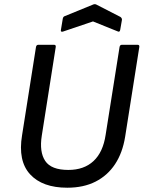

<svg xmlns="http://www.w3.org/2000/svg" viewBox="-20 -864 673 896"><path d="M294 12Q178 12 120.5 -50.5Q63 -113 83 -233L148 -645Q150 -655 159 -655H232Q242 -655 240 -644L175 -231Q163 -155 191 -113Q219 -71 299 -71Q372 -71 416.5 -112.5Q461 -154 473 -235L538 -645Q540 -655 549 -655H622Q632 -655 630 -644L564 -226Q552 -151 517 -98Q482 -45 426 -16.5Q370 12 294 12ZM275 -717Q270 -715 266.5 -716.5Q263 -718 264 -723L273 -777Q275 -787 283 -789L415 -843Q422 -846 429 -843L542 -785Q550 -779 549 -771L541 -725Q539 -712 528 -718L414 -764Z"/></svg>

Font: Sofia Sans Medium
Style: Italic
Weight: 500
Italic angle: -9°
Version: Version 4.101